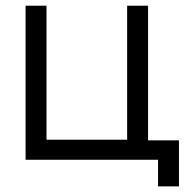

<svg xmlns="http://www.w3.org/2000/svg" viewBox="-20 -560 658 673"><path d="M534 0H69.7V-540H143V-70.3H425.7V-540H499V-68H607.3V93.3H534Z"/></svg>

Font: Tap Sans
Style: Regular
Weight: 400
Designer: Tap Payments
Foundry: Tap Payments
Version: Version 1.001;Glyphs 3.1.2 (3151)